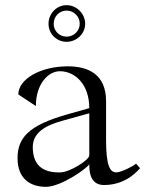

<svg xmlns="http://www.w3.org/2000/svg" viewBox="-20 -717 574 744"><path d="M238 -555C277 -555 310 -586 310 -625C310 -664 277 -697 238 -697C199 -697 168 -664 168 -625C168 -586 199 -555 238 -555ZM238 -575C210 -575 188 -597 188 -625C188 -653 210 -676 238 -676C266 -676 289 -653 289 -625C289 -597 266 -575 238 -575ZM158 7C217 7 321 -67 326 -81C326 -59 326 0 383 0C476 0 520 -65 523 -65L507 -83C499 -74 449 -49 431 -49C407 -49 391 -72 391 -175V-325C391 -429 322 -460 243 -460C136 -460 51 -410 51 -351L119 -306C119 -392 167 -441 212 -441C271 -441 326 -390 326 -298L238 -273C91 -231 48 -183 48 -104C48 -24 98 7 158 7ZM215 -49C154 -47 107 -70 107 -147C107 -207 163 -233 225 -250L326 -278C326 -278 326 -260 326 -236V-115C326 -97 251 -50 215 -49Z"/></svg>

Font: Cantique Normal
Style: Regular
Weight: 400
Designer: Sébastien Hayez
Foundry: Sébastien Hayez & Ariel Martín Pérez
Version: Version 1.000;hotconv 1.0.109;makeotfexe 2.5.65596